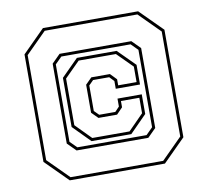

<svg xmlns="http://www.w3.org/2000/svg" viewBox="-80 -802 969 904"><g transform="rotate(-10 404.5 -350.0)"><path d="M182 14 75 -93V-607L182 -714H637L744 -607V-93L637 14ZM188 0H631L730 -99V-601L631 -700H188L89 -601V-99ZM238 -119 198 -159V-541L238 -581H581L621 -541V-159L581 -119ZM244 -133H575L607 -165V-535L575 -567H244L212 -535V-165ZM315 -150 234 -232V-467L315 -548H505L586 -467V-373H470V-410L449 -432H372L350 -410V-288L372 -266H449L470 -288V-326H586V-232L505 -150ZM321 -164H499L572 -238V-312H484V-282L455 -252H366L336 -282V-416L366 -446H455L484 -416V-387H572V-461L499 -534H321L248 -461V-238Z"/></g></svg>

Font: Tourney Expanded Thin
Style: Regular
Weight: 100
Width: 7
Designer: Tyler Finck
Foundry: Etcetera Type Co
Version: Version 1.010; ttfautohint (v1.8.3)